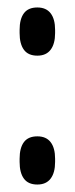

<svg xmlns="http://www.w3.org/2000/svg" viewBox="-20 -485 200 514"><path d="M80 9Q55.5 9 44 -6.8Q32.5 -22.5 32.5 -51.5V-60Q32.5 -89 44 -104.5Q55.5 -120 80 -120Q103.5 -120 115.5 -104.5Q127.5 -89 127.5 -60V-51.5Q127.5 -22.5 115.5 -6.8Q103.5 9 80 9ZM80 -336Q55.5 -336 44 -351.8Q32.5 -367.5 32.5 -396.5V-405Q32.5 -434 44 -449.5Q55.5 -465 80 -465Q103.5 -465 115.5 -449.5Q127.5 -434 127.5 -405V-396.5Q127.5 -367.5 115.5 -351.8Q103.5 -336 80 -336Z"/></svg>

Font: Anek Latin Condensed Medium
Style: Regular
Weight: 500
Width: 3
Designer: Yesha Goshar
Foundry: Ek Type
Version: Version 1.003